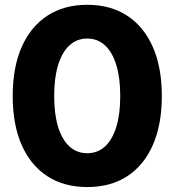

<svg xmlns="http://www.w3.org/2000/svg" viewBox="-20 -758 717 789"><path d="M338.4 10.7Q242.7 10.7 174.1 -34.2Q105.5 -79.1 68.8 -162.8Q32.2 -246.6 32.2 -363.3Q32.2 -480.5 68.8 -564.2Q105.5 -647.9 174.1 -693.1Q242.7 -738.3 338.4 -738.3Q434.6 -738.3 503.2 -693.1Q571.8 -647.9 608.4 -564.2Q645 -480.5 645 -363.3Q645 -246.6 608.4 -162.8Q571.8 -79.1 503.4 -34.2Q435.1 10.7 338.4 10.7ZM338.4 -128.4Q381.3 -128.4 411.6 -156.2Q441.9 -184.1 458 -236.6Q474.1 -289.1 474.1 -363.3Q474.1 -438 458 -490.7Q441.9 -543.5 411.6 -571.5Q381.3 -599.6 338.4 -599.6Q295.9 -599.6 265.4 -571.5Q234.9 -543.5 218.8 -490.7Q202.6 -438 202.6 -363.3Q202.6 -289.1 218.8 -236.6Q234.9 -184.1 265.4 -156.2Q295.9 -128.4 338.4 -128.4Z"/></svg>

Font: Inter 24pt ExtraBold
Style: Regular
Weight: 800
Designer: Rasmus Andersson
Foundry: rsms
Version: Version 4.001;git-66647c0bb